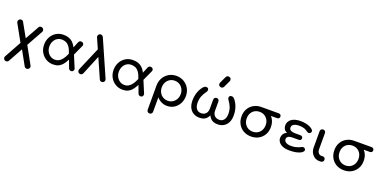

<svg xmlns="http://www.w3.org/2000/svg" viewBox="-8 -2002 6764 3382"><g transform="rotate(20 3373.5 -310.5)"><path d="M86 234Q64 234 49.5 219Q35 204 35 182Q35 168 41 158L215 -157L41 -470Q35 -482 35 -495Q35 -516 49.5 -531.5Q64 -547 86 -547Q117 -547 130 -522L274 -265L418 -522Q431 -547 462 -547Q484 -547 499 -531.5Q514 -516 514 -495Q514 -482 508 -470L339 -166L518 158Q521 163 522.5 169Q524 175 524 182Q524 204 509 219Q494 234 472 234Q445 234 428 210L279 -59L130 210Q115 234 86 234Z M881 4Q809 4 749 -31Q689 -66 652.5 -128.5Q616 -191 616 -273Q616 -349 649 -412Q682 -475 742 -513Q802 -551 883 -551Q992 -551 1056 -490Q1120 -429 1151 -310L1082 -267Q1056 -349 1025 -390.5Q994 -432 958.5 -447Q923 -462 882 -462Q832 -462 794 -436.5Q756 -411 735 -368.5Q714 -326 714 -274Q714 -221 737 -178Q760 -135 798.5 -110.5Q837 -86 883 -86Q928 -86 961.5 -106Q995 -126 1021 -161Q1047 -196 1068 -241Q1089 -286 1108 -335L1145 -222Q1121 -175 1097.5 -134Q1074 -93 1045.5 -62Q1017 -31 977.5 -13.5Q938 4 881 4ZM1222 5Q1185 5 1172 -30L1079 -279L1150 -335L1265 -60Q1267 -57 1267.5 -52Q1268 -47 1268 -45Q1268 -23 1256 -9Q1244 5 1222 5ZM1135 -208 1077 -302 1165 -513Q1172 -530 1184 -538.5Q1196 -547 1215 -546Q1237 -545 1251 -531Q1265 -517 1263 -495Q1263 -493 1262 -488Q1261 -483 1259 -480Z M1794 0Q1773 0 1763.5 -9Q1754 -18 1747 -33L1449 -708Q1447 -713 1445.5 -717.5Q1444 -722 1444 -726Q1444 -749 1458 -765Q1472 -781 1495 -781Q1511 -781 1524 -771.5Q1537 -762 1544 -747L1840 -74Q1846 -61 1846 -51Q1846 -30 1831 -15Q1816 0 1794 0ZM1392 0Q1370 0 1355.5 -15Q1341 -30 1341 -51Q1341 -63 1345 -74L1578 -619L1625 -484L1440 -34Q1433 -18 1420 -9Q1407 0 1392 0Z M2183 4Q2111 4 2051 -31Q1991 -66 1954.5 -128.5Q1918 -191 1918 -273Q1918 -349 1951 -412Q1984 -475 2044 -513Q2104 -551 2185 -551Q2294 -551 2358 -490Q2422 -429 2453 -310L2384 -267Q2358 -349 2327 -390.5Q2296 -432 2260.5 -447Q2225 -462 2184 -462Q2134 -462 2096 -436.5Q2058 -411 2037 -368.5Q2016 -326 2016 -274Q2016 -221 2039 -178Q2062 -135 2100.5 -110.5Q2139 -86 2185 -86Q2230 -86 2263.5 -106Q2297 -126 2323 -161Q2349 -196 2370 -241Q2391 -286 2410 -335L2447 -222Q2423 -175 2399.5 -134Q2376 -93 2347.5 -62Q2319 -31 2279.5 -13.5Q2240 4 2183 4ZM2524 5Q2487 5 2474 -30L2381 -279L2452 -335L2567 -60Q2569 -57 2569.5 -52Q2570 -47 2570 -45Q2570 -23 2558 -9Q2546 5 2524 5ZM2437 -208 2379 -302 2467 -513Q2474 -530 2486 -538.5Q2498 -547 2517 -546Q2539 -545 2553 -531Q2567 -517 2565 -495Q2565 -493 2564 -488Q2563 -483 2561 -480Z M2774 234Q2752 234 2737.5 219.5Q2723 205 2723 183V-273Q2724 -352 2760 -415Q2796 -478 2858 -514.5Q2920 -551 2998 -551Q3077 -551 3139 -514.5Q3201 -478 3237.5 -415Q3274 -352 3274 -273Q3274 -194 3240.5 -131.5Q3207 -69 3149 -32.5Q3091 4 3018 4Q2959 4 2909.5 -20.5Q2860 -45 2825 -87V183Q2825 205 2811 219.5Q2797 234 2774 234ZM2998 -86Q3049 -86 3089 -110.5Q3129 -135 3152.5 -177.5Q3176 -220 3176 -273Q3176 -327 3152.5 -369.5Q3129 -412 3089 -436.5Q3049 -461 2998 -461Q2948 -461 2907.5 -436.5Q2867 -412 2844 -369.5Q2821 -327 2821 -273Q2821 -220 2844 -177.5Q2867 -135 2907.5 -110.5Q2948 -86 2998 -86Z M3623 4Q3561 4 3512.5 -24Q3464 -52 3436 -106.5Q3408 -161 3408 -241Q3408 -301 3419.5 -348.5Q3431 -396 3447 -430.5Q3463 -465 3478 -486Q3493 -507 3499 -515Q3512 -530 3525.5 -538.5Q3539 -547 3557 -547Q3583 -547 3593.5 -533.5Q3604 -520 3603 -502.5Q3602 -485 3592 -471Q3547 -410 3526.5 -355.5Q3506 -301 3506 -231Q3506 -193 3518 -158.5Q3530 -124 3556.5 -102.5Q3583 -81 3628 -81Q3664 -81 3690.5 -96.5Q3717 -112 3731.5 -140.5Q3746 -169 3746 -208V-376Q3746 -399 3759.5 -413Q3773 -427 3795 -427Q3818 -427 3831 -413Q3844 -399 3844 -376V-208Q3844 -169 3858.5 -140.5Q3873 -112 3900 -96.5Q3927 -81 3962 -81Q4007 -81 4034 -102.5Q4061 -124 4072.5 -158.5Q4084 -193 4084 -231Q4084 -301 4063.5 -355.5Q4043 -410 3998 -471Q3988 -485 3987 -502.5Q3986 -520 3997 -533.5Q4008 -547 4033 -547Q4051 -547 4064.5 -538.5Q4078 -530 4091 -515Q4097 -507 4112 -486Q4127 -465 4143 -430.5Q4159 -396 4170.5 -348.5Q4182 -301 4182 -241Q4182 -161 4154 -106.5Q4126 -52 4077.5 -24Q4029 4 3967 4Q3919 4 3886 -9Q3853 -22 3831.5 -45.5Q3810 -69 3795 -101Q3780 -69 3758.5 -45.5Q3737 -22 3704.5 -9Q3672 4 3623 4ZM3805 -629Q3785 -629 3769 -642Q3753 -655 3753 -677Q3753 -684 3754.5 -690Q3756 -696 3760 -706L3812 -817Q3822 -838 3833.5 -846.5Q3845 -855 3863 -855Q3883 -855 3898.5 -841.5Q3914 -828 3914 -806Q3914 -801 3913 -795Q3912 -789 3909 -782L3853 -663Q3843 -642 3831 -635.5Q3819 -629 3805 -629Z M4592 4Q4511 4 4449 -31.5Q4387 -67 4351.5 -129.5Q4316 -192 4316 -273Q4316 -355 4351.5 -416.5Q4387 -478 4449 -512.5Q4511 -547 4592 -547Q4672 -547 4734 -511Q4796 -475 4831.5 -413.5Q4867 -352 4867 -273Q4868 -192 4832.5 -129.5Q4797 -67 4735 -31.5Q4673 4 4592 4ZM4592 -86Q4644 -86 4684 -110Q4724 -134 4746.5 -176Q4769 -218 4769 -273Q4769 -326 4746.5 -367.5Q4724 -409 4684 -433Q4644 -457 4592 -457Q4540 -457 4500 -434Q4460 -411 4437 -369.5Q4414 -328 4414 -273Q4414 -218 4437 -176Q4460 -134 4500 -110Q4540 -86 4592 -86ZM4614 -457Q4593 -457 4580 -470Q4567 -483 4567 -501Q4567 -521 4580 -534Q4593 -547 4614 -547H4915Q4936 -547 4949 -534Q4962 -521 4962 -501Q4962 -482 4949 -469.5Q4936 -457 4915 -457Z M5313 4Q5232 4 5181.5 -18.5Q5131 -41 5107.5 -76Q5084 -111 5084 -149Q5084 -188 5103.5 -220.5Q5123 -253 5169 -274Q5126 -292 5110 -323Q5094 -354 5094 -386Q5094 -433 5119.5 -470Q5145 -507 5196.5 -529Q5248 -551 5327 -551Q5383 -551 5427.5 -541Q5472 -531 5504.5 -515Q5537 -499 5555 -480Q5567 -468 5569.5 -459.5Q5572 -451 5572 -445Q5572 -432 5559.5 -417Q5547 -402 5526 -402Q5521 -402 5511.5 -404.5Q5502 -407 5494 -414Q5466 -437 5427.5 -451.5Q5389 -466 5327 -466Q5291 -466 5260.5 -457.5Q5230 -449 5211.5 -431Q5193 -413 5193 -384Q5193 -346 5225.5 -330.5Q5258 -315 5302 -315H5405Q5427 -315 5439 -302Q5451 -289 5451 -272Q5451 -257 5440.5 -243Q5430 -229 5405 -229H5302Q5232 -229 5206.5 -210.5Q5181 -192 5181 -162Q5181 -124 5217 -102.5Q5253 -81 5313 -81Q5357 -81 5391.5 -88.5Q5426 -96 5451 -106Q5476 -116 5490 -124Q5502 -131 5510 -133Q5518 -135 5525 -135Q5547 -135 5558 -120Q5569 -105 5569 -94Q5569 -81 5563.5 -72Q5558 -63 5542 -50Q5525 -36 5493 -23.5Q5461 -11 5416 -3.5Q5371 4 5313 4Z M5874 0Q5824 0 5784 -25.5Q5744 -51 5721 -95Q5698 -139 5698 -194V-497Q5698 -519 5712 -533Q5726 -547 5748 -547Q5770 -547 5784 -533Q5798 -519 5798 -497V-194Q5798 -154 5820 -127Q5842 -100 5874 -100H5908Q5926 -100 5938.5 -86Q5951 -72 5951 -50Q5951 -28 5934.5 -14Q5918 0 5892 0Z M6332 4Q6251 4 6189 -31.5Q6127 -67 6091.5 -129.5Q6056 -192 6056 -273Q6056 -355 6091.5 -416.5Q6127 -478 6189 -512.5Q6251 -547 6332 -547Q6412 -547 6474 -511Q6536 -475 6571.5 -413.5Q6607 -352 6607 -273Q6608 -192 6572.5 -129.5Q6537 -67 6475 -31.5Q6413 4 6332 4ZM6332 -86Q6384 -86 6424 -110Q6464 -134 6486.5 -176Q6509 -218 6509 -273Q6509 -326 6486.5 -367.5Q6464 -409 6424 -433Q6384 -457 6332 -457Q6280 -457 6240 -434Q6200 -411 6177 -369.5Q6154 -328 6154 -273Q6154 -218 6177 -176Q6200 -134 6240 -110Q6280 -86 6332 -86ZM6354 -457Q6333 -457 6320 -470Q6307 -483 6307 -501Q6307 -521 6320 -534Q6333 -547 6354 -547H6655Q6676 -547 6689 -534Q6702 -521 6702 -501Q6702 -482 6689 -469.5Q6676 -457 6655 -457Z"/></g></svg>

Font: Comfortaa
Style: Bold
Weight: 700
Designer: Johan Aakerlund
Foundry: Johan Aakerlund
Version: Version 3.104; ttfautohint (v1.8.1.43-b0c9)